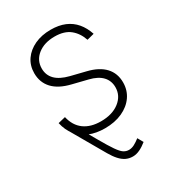

<svg xmlns="http://www.w3.org/2000/svg" viewBox="-183 -656 870 963"><g transform="rotate(-30 252.5 -174.5)"><path d="M111.8 -95.2Q161.1 -9.3 190.9 42.7Q220.7 94.7 239 121.1Q257.3 147.5 271 156.5Q284.7 165.5 301.3 165.5Q316.9 165.5 332.8 157.2Q348.6 148.9 365.7 135.3L383.8 167.5Q362.8 184.6 342.3 194.3Q321.8 204.1 301.8 204.1Q279.8 204.1 262 195.3Q244.1 186.5 228.3 168.9Q212.4 151.4 196.8 124.5L81.1 -76.2ZM251.5 11.7Q200.7 11.7 161.4 -4.4Q122.1 -20.5 96.9 -51.8Q71.8 -83 62 -127.4L104.5 -137.7Q116.7 -84 154.3 -56.4Q191.9 -28.8 251.5 -28.8Q317.4 -28.8 358.2 -60.5Q398.9 -92.3 398.9 -141.1Q398.9 -178.7 374.8 -204.3Q350.6 -230 302.2 -241.7L215.3 -263.2Q148.4 -279.3 114.7 -315.4Q81.1 -351.6 81.1 -404.8Q81.1 -448.7 104.2 -482.2Q127.4 -515.6 168 -534.4Q208.5 -553.2 261.2 -553.2Q307.6 -553.2 342.5 -538.6Q377.4 -523.9 401.1 -495.8Q424.8 -467.8 438 -427.7L396.5 -417Q381.3 -461.9 348.9 -487.8Q316.4 -513.7 261.2 -513.7Q201.2 -513.7 163.3 -483.9Q125.5 -454.1 125.5 -406.2Q125.5 -368.2 150.9 -342.3Q176.3 -316.4 229 -303.2L314 -282.2Q378.4 -266.6 411.4 -231.2Q444.3 -195.8 444.3 -143.1Q444.3 -97.7 419.9 -62.7Q395.5 -27.8 352.1 -8.1Q308.6 11.7 251.5 11.7Z"/></g></svg>

Font: Inter ExtraLight
Style: Regular
Weight: 250
Designer: Rasmus Andersson
Foundry: rsms
Version: Version 4.001;git-66647c0bb